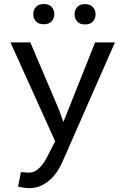

<svg xmlns="http://www.w3.org/2000/svg" viewBox="-20 -744 640 977"><path d="M279.3 -187.5 302.7 -123.5 463.9 -528.3H564.9L296.9 81.5Q287.6 102.1 273.2 125Q258.8 147.9 238.3 167.5Q217.8 187 190.4 200.2Q163.1 213.4 127.4 213.4Q121.1 213.4 113.3 212.6Q105.5 211.9 97.7 210.7Q89.8 209.5 83 208Q76.2 206.5 71.8 205.6L86.4 131.8Q89.8 131.8 95.7 132.3Q101.6 132.8 107.9 133.3Q114.3 133.8 120.1 134Q126 134.3 129.4 134.3Q147.9 134.3 163.3 124Q178.7 113.8 190.7 99.6Q202.6 85.4 211.2 70.3Q219.7 55.2 224.6 45.4L260.7 -24.9L33.2 -528.3H134.3ZM149.4 -671.9Q149.4 -693.8 162.8 -708.7Q176.3 -723.6 202.6 -723.6Q229 -723.6 242.7 -708.7Q256.3 -693.8 256.3 -671.9Q256.3 -649.9 242.7 -635.3Q229 -620.6 202.6 -620.6Q176.3 -620.6 162.8 -635.3Q149.4 -649.9 149.4 -671.9ZM359.4 -670.9Q359.4 -692.9 372.8 -708Q386.2 -723.1 412.6 -723.1Q439 -723.1 452.6 -708Q466.3 -692.9 466.3 -670.9Q466.3 -649.4 452.6 -634.5Q439 -619.6 412.6 -619.6Q386.2 -619.6 372.8 -634.5Q359.4 -649.4 359.4 -670.9Z"/></svg>

Font: TypoPRO Roboto Mono
Style: Regular
Weight: 400
Designer: Google
Version: Version 2.000986; 2015; ttfautohint (v1.3)